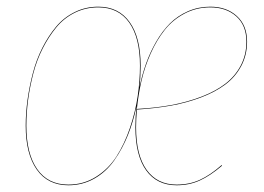

<svg xmlns="http://www.w3.org/2000/svg" viewBox="-20 -547 791 576"><path d="M721.2 -421.9Q721.2 -381.8 703.6 -348.9Q686 -315.9 656 -293.5Q626 -271 583.5 -254.9Q541 -238.8 493.4 -230.2Q445.8 -221.7 390.6 -218.3Q388.2 -187.5 388.2 -165Q388.2 -81.5 419.9 -37.4Q451.7 6.8 509.8 6.8Q547.9 6.8 579.1 -7.3Q610.4 -21.5 645 -51.8L646 -49.8Q610.4 -19.5 579.1 -5.4Q547.9 8.8 509.8 8.8Q450.7 8.8 418.5 -35.9Q386.2 -80.6 386.2 -165Q386.2 -197.8 389.6 -229Q379.9 -181.6 363.5 -141.1Q347.2 -100.6 322.8 -65.9Q298.3 -31.2 262.9 -11.2Q227.5 8.8 185.1 8.8Q123.5 8.8 90.3 -38.3Q57.1 -85.4 57.1 -169.9Q57.1 -207.5 62.5 -247.1Q67.9 -286.6 78.4 -327.1Q88.9 -367.7 106.9 -403.3Q125 -439 148.2 -466.8Q171.4 -494.6 204.1 -510.7Q236.8 -526.9 274.9 -526.9Q335.9 -526.9 368.9 -480.7Q401.9 -434.6 401.9 -350.1Q401.9 -316.9 398.4 -284.7Q406.2 -322.8 418.2 -356.4Q430.2 -390.1 448.5 -421.9Q466.8 -453.6 489.7 -476.6Q512.7 -499.5 543.9 -513.2Q575.2 -526.9 610.8 -526.9Q659.7 -526.9 690.4 -499Q721.2 -471.2 721.2 -421.9ZM185.1 6.8Q231 6.8 268.3 -16.8Q305.7 -40.5 329.6 -77.9Q353.5 -115.2 369.9 -163.6Q386.2 -211.9 393.1 -258.5Q399.9 -305.2 399.9 -350.1Q399.9 -433.6 367.7 -479.2Q335.4 -524.9 274.9 -524.9Q236.8 -524.9 204.3 -508.8Q171.9 -492.7 148.9 -464.8Q126 -437 108.2 -401.9Q90.3 -366.7 79.8 -326.2Q69.3 -285.6 64.2 -246.6Q59.1 -207.5 59.1 -169.9Q59.1 -85.9 91.6 -39.6Q124 6.8 185.1 6.8ZM610.8 -524.9Q568.8 -524.9 533.7 -506.3Q498.5 -487.8 474.4 -457.5Q450.2 -427.2 432.1 -386.7Q414.1 -346.2 404.5 -304.9Q395 -263.7 390.6 -220.2Q446.3 -223.1 493.9 -231.9Q541.5 -240.7 583.7 -256.8Q626 -272.9 655.5 -295.4Q685.1 -317.9 702.1 -350.1Q719.2 -382.3 719.2 -421.9Q719.2 -470.7 689 -497.8Q658.7 -524.9 610.8 -524.9Z"/></svg>

Font: Fira Sans Compressed Two
Style: Italic
Weight: 100
Width: 3
Italic angle: -8°
Designer: Carrois Corporate & Edenspiekermann AG
Foundry: Carrois Corporate GbR & Edenspiekermann AG
Version: Version 4.203;PS 004.203;hotconv 1.0.88;makeotf.lib2.5.64775